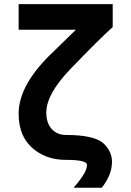

<svg xmlns="http://www.w3.org/2000/svg" viewBox="-20 -752 626 915"><path d="M68.8 -732.4H517.1V-623Q452.6 -565.4 315.4 -422.9Q200.7 -303.7 200.7 -215.8Q200.7 -160.6 231.4 -132.3Q256.8 -108.9 293 -108.9Q430.7 -108.9 474.6 -67.4Q513.7 -29.8 513.7 19.5Q513.7 80.6 465.3 142.6Q465.3 142.6 330.6 142.6Q368.7 99.6 385.3 67.4Q394.5 49.3 394.5 33.7Q394.5 9.8 293 9.8Q207.5 9.8 146.5 -36.6Q68.8 -95.7 68.8 -210Q68.8 -347.7 229.5 -501L341.8 -610.4H68.8Z"/></svg>

Font: Consola Mono
Style: Bold
Weight: 700
Monospace: yes
Designer: Wojciech Kalinowski "wmk69" (wmk69@o2.pl)
Foundry: Wojciech Kalinowski "wmk69" (wmk69@o2.pl)
Version: Version 2.1.0